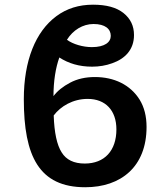

<svg xmlns="http://www.w3.org/2000/svg" viewBox="-20 -785 691 815"><path d="M341.8 9.8C493.7 9.8 602.1 -77.6 602.1 -246.1C602.1 -291.5 592.3 -330.1 572.8 -361.8C533.2 -425.3 464.4 -458 382.8 -458C343.3 -458 308.1 -450.2 277.8 -434.1C247.1 -418 223.6 -398.9 207 -377C207 -440.9 216.3 -498 231.9 -541C271 -515.6 316.4 -502 371.1 -502C400.9 -502 429.7 -506.8 456.5 -516.6C510.7 -535.6 548.8 -574.2 548.8 -636.2C548.8 -674.8 534.2 -705.6 504.4 -729.5C474.6 -753.4 431.6 -765.1 375 -765.1C314.9 -765.1 263.2 -749 219.2 -716.3C130.9 -650.9 81.1 -527.8 81.1 -363.8C81.1 -122.1 146 9.8 341.8 9.8ZM370.1 -585C332.5 -585 289.6 -597.2 264.2 -616.2C289.6 -657.2 331.5 -683.1 377 -683.1C426.3 -683.1 450.2 -662.1 450.2 -632.8C450.2 -606 424.8 -585 370.1 -585ZM339.8 -90.8C293.9 -90.8 261.2 -106.4 241.7 -138.2C221.7 -169.4 210.4 -221.7 208 -294.9C237.3 -334 289.6 -365.2 352.1 -365.2C428.2 -365.2 474.1 -315.9 474.1 -235.8C474.1 -145.5 423.8 -90.8 339.8 -90.8Z"/></svg>

Font: Noto Reveo Sans
Style: Regular
Weight: 600
Designer: Monotype Design Team
Foundry: Monotype Imaging Inc.
Version: Version 2.007